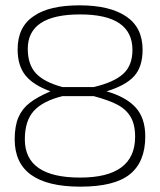

<svg xmlns="http://www.w3.org/2000/svg" viewBox="-20 -690 600 719"><path d="M35 -168Q35 -218 49 -250.5Q63 -283 91.5 -305Q120 -327 169 -348Q105 -371 75.5 -407.5Q46 -444 46 -505Q46 -590 107 -630Q164 -670 278 -670Q391 -670 452.5 -628.5Q514 -587 514 -504Q514 -440 482.5 -405Q451 -370 379 -348Q452 -327 488 -287.5Q524 -248 524 -179Q524 -84 466.5 -37.5Q409 9 281 9Q35 9 35 -168ZM331 -364Q407 -382 441.5 -413.5Q476 -445 476 -503Q476 -636 280 -636Q84 -636 84 -507Q84 -448 115 -415Q146 -382 214 -364ZM486 -178Q486 -224 469 -252.5Q452 -281 419.5 -298Q387 -315 331 -330H214Q141 -312 107 -275Q73 -238 73 -168Q73 -25 280 -25Q486 -25 486 -178Z"/></svg>

Font: Cairo ExtraLight
Style: Regular
Weight: 250
Designer: Mohamed Gaber, the designers of Titillium
Foundry: Kief Type Foundry
Version: Version 2.009; ttfautohint (v1.5.33-1714) -l 8 -r 50 -G 200 